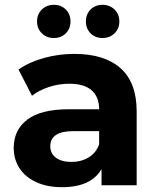

<svg xmlns="http://www.w3.org/2000/svg" viewBox="-20 -770 657 798"><path d="M548 -307V0H402V-67Q358 8 238 8Q176 8 130.5 -13Q85 -34 61 -71Q37 -108 37 -155Q37 -230 93.5 -273Q150 -316 268 -316H392Q392 -367 361 -394.5Q330 -422 268 -422Q225 -422 183.5 -408.5Q142 -395 113 -372L57 -481Q101 -512 162.5 -529Q224 -546 289 -546Q414 -546 481 -486.5Q548 -427 548 -307ZM392 -170V-225H285Q189 -225 189 -162Q189 -132 212.5 -114.5Q236 -97 277 -97Q317 -97 348 -115.5Q379 -134 392 -170ZM134 -681Q134 -711 154 -730.5Q174 -750 204 -750Q234 -750 253.5 -730.5Q273 -711 273 -681Q273 -651 253.5 -631.5Q234 -612 204 -612Q174 -612 154 -631.5Q134 -651 134 -681ZM337 -681Q337 -711 356.5 -730.5Q376 -750 406 -750Q436 -750 456 -730.5Q476 -711 476 -681Q476 -651 456 -631.5Q436 -612 406 -612Q376 -612 356.5 -631.5Q337 -651 337 -681Z"/></svg>

Font: Montserrat-Bold
Style: Bold
Weight: 700
Version: Version 7.200